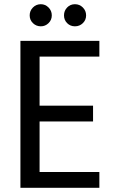

<svg xmlns="http://www.w3.org/2000/svg" viewBox="-20 -892 553 912"><path d="M168 -623V-390H422V-315H168V-75H452V0H77V-698H452V-623ZM174 -767Q152 -767 136.5 -782Q121 -797 121 -819Q121 -841 136.5 -856.5Q152 -872 174 -872Q195 -872 210.5 -856.5Q226 -841 226 -819Q226 -797 210.5 -782Q195 -767 174 -767ZM336 -767Q314 -767 299 -782Q284 -797 284 -819Q284 -841 299 -856.5Q314 -872 336 -872Q358 -872 373.5 -856.5Q389 -841 389 -819Q389 -797 373.5 -782Q358 -767 336 -767Z"/></svg>

Font: Fz Poppins
Style: Regular
Weight: 400
Designer: Ninad Kale (Devanagari), Jonny Pinhorn (Latin)
Foundry: Indian Type Foundry
Version: Vit hóa bi Vntype.Com & FontZin.Com